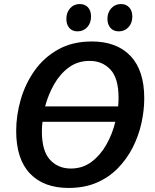

<svg xmlns="http://www.w3.org/2000/svg" viewBox="-20 -918 765 949"><path d="M319 11Q196 11 128 -60.5Q60 -132 60 -271Q60 -348 82.5 -426Q105 -504 151 -569Q197 -634 267.5 -673.5Q338 -713 434 -713Q557 -713 625 -641.5Q693 -570 693 -432Q693 -372 679 -309Q665 -246 636 -189Q607 -132 562.5 -86.5Q518 -41 457.5 -15Q397 11 319 11ZM423 -617Q364 -617 320 -584.5Q276 -552 247 -500.5Q218 -449 203 -392H564Q566 -414 566 -435Q566 -531 526 -574Q486 -617 423 -617ZM330 -85Q389 -85 433 -118.5Q477 -152 506.5 -204.5Q536 -257 550 -316H190Q187 -292 187 -269Q187 -172 227 -128.5Q267 -85 330 -85ZM363 -763Q337 -763 322.5 -780Q308 -797 308 -825Q308 -856 326.5 -877Q345 -898 374 -898Q400 -898 415 -881.5Q430 -865 430 -836Q430 -804 411 -783.5Q392 -763 363 -763ZM567 -763Q541 -763 526 -780Q511 -797 511 -825Q511 -856 530 -877Q549 -898 578 -898Q603 -898 618.5 -881.5Q634 -865 634 -836Q634 -804 615 -783.5Q596 -763 567 -763Z"/></svg>

Font: Bitter SemiBold
Style: Italic
Weight: 600
Italic angle: -9°
Designer: Sol Matas, and Bitter project Authors
Foundry: Sol Matas
Version: Version 2.001